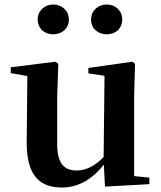

<svg xmlns="http://www.w3.org/2000/svg" viewBox="-20 -820 718 856"><path d="M217 -667C254 -667 287 -691 287 -733C287 -774 254 -800 217 -800C181 -800 148 -774 148 -733C148 -691 181 -667 217 -667ZM456 -667C493 -667 525 -691 525 -733C525 -774 493 -800 456 -800C419 -800 386 -774 386 -733C386 -691 419 -667 456 -667ZM448 12 646 1V-28L578 -35V-389L582 -535L571 -545L374 -517V-493L446 -482L442 -120C407 -83 366 -60 322 -60C267 -60 235 -89 235 -178V-389L240 -535L228 -545L28 -520V-494L102 -481L99 -188C98 -37 157 16 256 16C333 16 395 -25 443 -86Z"/></svg>

Font: GenRyuMin2 TW B
Style: Regular
Weight: 700
Version: Version 2.100;PS 2.1;hotconv 16.6.51;makeotf.lib2.5.65220 DE